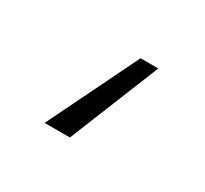

<svg xmlns="http://www.w3.org/2000/svg" viewBox="-55 -52 342 321"><g transform="rotate(30 115.5 108.0)"><path d="M174.3 21.5 104 195.3H55.2L140.1 21.5Z"/></g></svg>

Font: Inter 20pt ExtraLight
Style: Regular
Weight: 250
Version: Version 4.001;git-66647c0bb